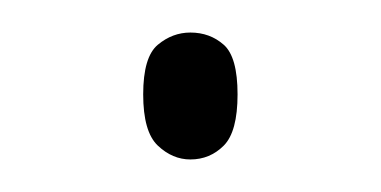

<svg xmlns="http://www.w3.org/2000/svg" viewBox="-20 -416 234 118"><path d="M97 -318Q86 -318 77 -326.5Q68 -335 68 -358Q68 -381 77 -388.5Q86 -396 97 -396Q109 -396 117.5 -388.5Q126 -381 126 -358Q126 -335 117.5 -326.5Q109 -318 97 -318Z"/></svg>

Font: Noto Serif Telugu Thin
Style: Regular
Weight: 100
Designer: Jelle Bosma - Monotype Design Team
Foundry: Monotype Imaging Inc.
Version: Version 2.005; ttfautohint (v1.8.4.7-5d5b)